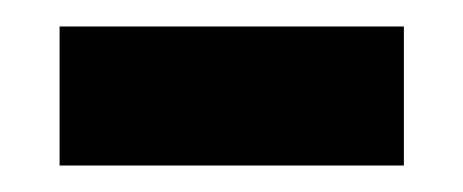

<svg xmlns="http://www.w3.org/2000/svg" viewBox="-20 -345 350 145"><path d="M25 -220V-325H285V-220Z"/></svg>

Font: Noto Serif Armenian
Style: Regular
Weight: 400
Designer: Monotype Design Team
Foundry: Monotype Imaging Inc.
Version: Version 2.007